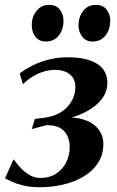

<svg xmlns="http://www.w3.org/2000/svg" viewBox="-34 -758 481 786"><path d="M129 8.5Q91.5 8.5 62.5 1.5Q33.5 -5.5 14.5 -14.2Q-4.5 -23 -13.5 -28L21.5 -106Q34 -89 50.2 -71.2Q66.5 -53.5 87 -41.5Q107.5 -29.5 131.5 -29.5Q168.5 -29.5 195.2 -46.8Q222 -64 236.5 -92.5Q251 -121 251.5 -154.5Q251.5 -181 241.8 -202Q232 -223 211 -234.8Q190 -246.5 155.5 -245.5L96 -229.5L109 -271.5L148 -276Q193.5 -282.5 221.2 -302.5Q249 -322.5 261.8 -348.8Q274.5 -375 274.5 -400.5Q274.5 -436 251.5 -454Q228.5 -472 192 -472Q168 -472 144.2 -464.8Q120.5 -457.5 99.2 -444.5Q78 -431.5 60 -413L46.5 -457.5Q70.5 -475.5 100.5 -490.5Q130.5 -505.5 167 -514.5Q203.5 -523.5 246 -523.5Q320 -523.5 362.8 -497.2Q405.5 -471 405.5 -418Q405.5 -385 387 -358.5Q368.5 -332 338.2 -312.5Q308 -293 271.5 -280.8Q235 -268.5 200 -264V-273.5Q262 -282 304 -269.8Q346 -257.5 367.5 -230.8Q389 -204 389 -169.5Q389 -123.5 366.5 -89.8Q344 -56 306.5 -34.2Q269 -12.5 222.8 -2Q176.5 8.5 129 8.5ZM153 -588Q126.5 -588 111.2 -607.5Q96 -627 96 -655.5Q96 -688.5 115.2 -713.2Q134.5 -738 166.5 -738Q197 -738 211.5 -718Q226 -698 226 -673Q226 -637.5 206.8 -612.8Q187.5 -588 153 -588ZM344.5 -588Q318 -588 302.8 -607.5Q287.5 -627 287.5 -655.5Q287.5 -688.5 306.5 -713.2Q325.5 -738 358 -738Q388.5 -738 403 -718Q417.5 -698 417.5 -673Q417 -637.5 398 -612.8Q379 -588 344.5 -588Z"/></svg>

Font: Merriweather 120pt SemiBold
Style: Italic
Weight: 600
Italic angle: -7.8°
Version: Version 2.101